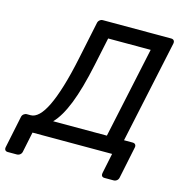

<svg xmlns="http://www.w3.org/2000/svg" viewBox="-182 -810 1015 1060"><g transform="rotate(15 325.5 -280.5)"><path d="M-43 139Q-53 139 -58 133Q-63 127 -61 116L-23 -67Q-21 -77 -13 -83.5Q-5 -90 5 -90H27Q50 -90 73 -112Q96 -134 118 -179.5Q140 -225 161.5 -295.5Q183 -366 203 -462L248 -677Q250 -687 258 -693.5Q266 -700 276 -700H666Q677 -700 682 -693.5Q687 -687 685 -676L560 -90H609Q620 -90 625 -83.5Q630 -77 628 -67L590 116Q588 126 580 132.5Q572 139 561 139H510Q499 139 494.5 132.5Q490 126 492 116L516 0H61L37 116Q35 126 27 132.5Q19 139 8 139ZM155 -90H462L573 -610H330L296 -449Q266 -307 231.5 -220Q197 -133 155 -90Z"/></g></svg>

Font: Rubik
Style: Italic
Weight: 400
Italic angle: -12°
Designer: Hubert and Fischer
Foundry: Hubert and Fischer
Version: Version 2.300;gftools[0.9.30]